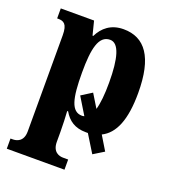

<svg xmlns="http://www.w3.org/2000/svg" viewBox="-141 -647 859 976"><g transform="rotate(20 289.0 -159.0)"><path d="M9 228H321V173H293C274 173 236 165 236 108V55C236 15 234 -26 232 -57H237C262 -14 298 12 358 12C362 12 365 12 369 12L427 106L484 71L438 -5C505 -38 540 -121 540 -266C540 -460 476 -546 360 -546C292 -546 250 -510 226 -461H222L203 -536H23V-482H28C58 -482 79 -473 79 -411V109C79 166 40 173 21 173H9ZM311 -60C252 -60 236 -127 236 -267C236 -395 252 -472 314 -472C362 -472 383 -397 383 -265C383 -201 378 -152 368 -118L324 -190L267 -154L323 -62C319 -61 315 -60 311 -60Z"/></g></svg>

Font: Noto Serif Condensed ExtraBold
Style: Regular
Weight: 800
Width: 3
Designer: Monotype Design Team
Foundry: Monotype Imaging Inc.
Version: Version 2.013